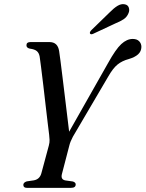

<svg xmlns="http://www.w3.org/2000/svg" viewBox="-20 -902 699 922"><path d="M343.5 -16.5Q343.5 0 321.5 0H108.5Q92 0 92 -14.5Q92.5 -26 108.5 -31L142.5 -36Q170.5 -41 178.5 -69.5L214.5 -203Q218.5 -218 218 -230.2Q217.5 -242.5 216 -255Q214 -269.5 209.5 -307.8Q205 -346 199.2 -395.2Q193.5 -444.5 187.8 -493.5Q182 -542.5 177.2 -579.8Q172.5 -617 170.5 -630Q167.5 -647.5 157 -656.5Q146.5 -665.5 123 -668.5Q107 -672 107 -684.5Q107 -700 126 -700H217.5Q257.5 -700 264 -656.5Q266 -643.5 270.5 -609.2Q275 -575 280.5 -529.2Q286 -483.5 292 -434.8Q298 -386 303.2 -342.2Q308.5 -298.5 312 -269.5L498.5 -598.5Q535.5 -665.5 562.2 -690.2Q589 -715 617.5 -715Q637.5 -715 648.2 -704Q659 -693 659 -676.5Q658.5 -655 643 -641Q627.5 -627 598.5 -618.5Q566.5 -610 544.5 -592.2Q522.5 -574.5 499.5 -534L330 -245.5Q317.5 -222 313 -203.5L277 -65Q271 -39.5 294.5 -35.5L330 -30.5Q343.5 -26 343.5 -16.5ZM506.5 -842.5Q527 -863.5 544.5 -874Q562 -884.5 578 -881.5Q594 -879 598.5 -865.5Q603 -852 597 -838.5Q589.5 -820 573.5 -809.5Q557.5 -799 535 -790L427 -739.5Q415.5 -734.5 412 -741.5Q409.5 -747.5 419 -757.5Z"/></svg>

Font: Fraunces 144pt S050
Style: Italic
Weight: 400
Italic angle: -16°
Version: Version 1.000; ttfautohint (v1.8.3)